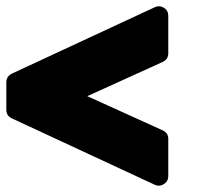

<svg xmlns="http://www.w3.org/2000/svg" viewBox="-20 -672 660 607"><path d="M0 -364V-373V-412Q0 -430 17 -439L469 -649Q484 -656 498 -647.5Q512 -639 512 -622V-504Q512 -484 494 -476L256 -368L494 -260Q512 -252 512 -233V-115Q512 -99 498 -90Q484 -81 469 -88L17 -298Q0 -306 0 -325Z"/></svg>

Font: Punc
Style: Bold
Weight: 400
Designer: The Kinetic
Foundry: The Kinetic
Version: Version 1.000;PS 001.001;hotconv 1.0.56